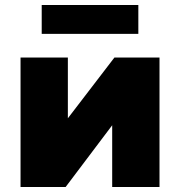

<svg xmlns="http://www.w3.org/2000/svg" viewBox="-20 -751 723 771"><path d="M62.5 0V-520H252.5V-276L439.5 -520H620.5V0H430.5V-248L243.5 0ZM147.5 -615V-731H535.5V-615Z"/></svg>

Font: Geologica Cursive Black
Style: Regular
Weight: 900
Designer: Sindre Bremnes, Frode Helland
Foundry: Monokrom Skriftforlag AS
Version: Version 1.010;gftools[0.9.28]